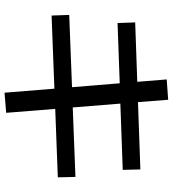

<svg xmlns="http://www.w3.org/2000/svg" viewBox="26 -806 811 904"><g transform="rotate(90 432.0 -353.5)"><path d="M397 -203.6 52.7 -190.4 49.8 -273.4 390.1 -286.6 371.6 -511.2 87.9 -501 85 -584 364.7 -593.8 353.5 -732.4 449.2 -739.3 460.4 -597.2 777.3 -608.4 779.3 -525.4 467.3 -514.2 485.4 -290 812.5 -302.7 814.5 -219.7 492.2 -207.5 510.7 23.4 416 31.2Z"/></g></svg>

Font: Pretendard GOV Medium
Style: Regular
Weight: 500
Designer: Base glyphs from Inter by Rasmus Andersson; Hangeul glyphs from Noto Sans CJK(Source Han Sans) by Jang Soo-young and Kan
Foundry: Kil Hyung-jin
Version: Version 1.309